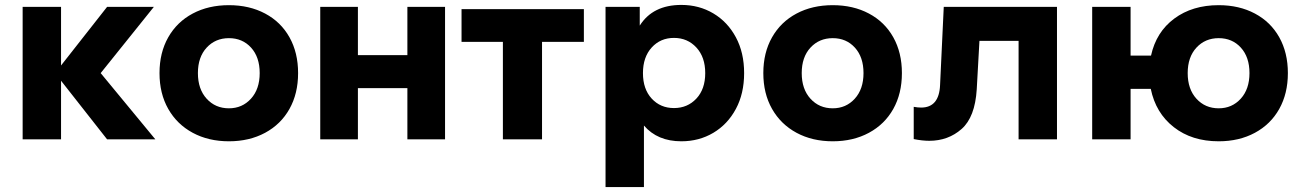

<svg xmlns="http://www.w3.org/2000/svg" viewBox="-20 -566 5291 780"><path d="M228 -238V0H72V-538H228V-300L415 -538H605L389 -269L611 0H415Z M628 -269Q628 -352 663.5 -414.5Q699 -477 763 -511Q827 -545 910 -545Q993 -545 1057 -511Q1121 -477 1156 -414.5Q1191 -352 1191 -269Q1191 -186 1156 -123.5Q1121 -61 1057 -26.5Q993 8 910 8Q827 8 763 -26.5Q699 -61 663.5 -123.5Q628 -186 628 -269ZM1035 -269Q1035 -334 1000 -372.5Q965 -411 910 -411Q855 -411 819.5 -372.5Q784 -334 784 -269Q784 -204 819.5 -165Q855 -126 910 -126Q964 -126 999.5 -165Q1035 -204 1035 -269Z M1281 -538H1434V-342H1635V-538H1788V0H1635V-208H1434V0H1281Z M2023 -396H1855V-529H2352V-396H2182V0H2023Z M3003 -269Q3003 -186 2969.5 -123.5Q2936 -61 2878 -26.5Q2820 8 2748 8Q2651 8 2596 -56V194H2440V-538H2579V-462Q2632 -546 2748 -546Q2820 -546 2878 -511.5Q2936 -477 2969.5 -414.5Q3003 -352 3003 -269ZM2592 -269Q2592 -204 2627.5 -165.5Q2663 -127 2718 -127Q2773 -127 2809 -165.5Q2845 -204 2845 -269Q2845 -334 2809 -373Q2773 -412 2718 -412Q2663 -412 2627.5 -373Q2592 -334 2592 -269Z M3081 -269Q3081 -352 3116.5 -414.5Q3152 -477 3216 -511Q3280 -545 3363 -545Q3446 -545 3510 -511Q3574 -477 3609 -414.5Q3644 -352 3644 -269Q3644 -186 3609 -123.5Q3574 -61 3510 -26.5Q3446 8 3363 8Q3280 8 3216 -26.5Q3152 -61 3116.5 -123.5Q3081 -186 3081 -269ZM3488 -269Q3488 -334 3453 -372.5Q3418 -411 3363 -411Q3308 -411 3272.5 -372.5Q3237 -334 3237 -269Q3237 -204 3272.5 -165Q3308 -126 3363 -126Q3417 -126 3452.5 -165Q3488 -204 3488 -269Z M4118 -400H3959L3948 -203Q3941 -90 3886.5 -42Q3832 6 3755 6Q3727 6 3692 -1V-132Q3709 -129 3722 -129Q3795 -129 3799 -220L3814 -538H4274V0H4118Z M4417 -538H4573V-340H4656Q4677 -436 4750.5 -490.5Q4824 -545 4931 -545Q5014 -545 5078 -511Q5142 -477 5177 -414.5Q5212 -352 5212 -269Q5212 -186 5177 -123.5Q5142 -61 5078 -26.5Q5014 8 4931 8Q4822 8 4748.5 -49.5Q4675 -107 4655 -205H4573V0H4417ZM5056 -269Q5056 -334 5021 -372.5Q4986 -411 4931 -411Q4876 -411 4840.5 -372.5Q4805 -334 4805 -269Q4805 -204 4840.5 -165Q4876 -126 4931 -126Q4985 -126 5020.5 -165Q5056 -204 5056 -269Z"/></svg>

Font: Chess Sans
Style: Bold
Weight: 700
Designer: Wolf Bōese
Foundry: Wolf Bōese
Version: Version 7.223